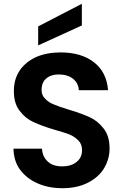

<svg xmlns="http://www.w3.org/2000/svg" viewBox="-20 -984 649 1011"><path d="M310 7C310 7 310 7 310 7C361 7 406 -3 443 -22C480 -41 509 -66 528 -98C547 -130 557 -165 557 -202C557 -202 557 -202 557 -202C557 -245 547 -280 526 -307C505 -334 481 -354 452 -367C423 -380 386 -394 341 -407C341 -407 341 -407 341 -407C308 -417 282 -426 264 -434C245 -441 230 -451 218 -464C205 -476 199 -491 199 -510C199 -510 199 -510 199 -510C199 -537 207 -557 224 -571C240 -585 262 -592 289 -592C289 -592 289 -592 289 -592C320 -592 346 -584 365 -569C384 -553 394 -533 395 -509C395 -509 549 -509 549 -509C549 -509 549 -509 549 -509C544 -572 520 -621 475 -656C430 -691 371 -708 299 -708C299 -708 299 -708 299 -708C251 -708 208 -700 171 -684C134 -667 105 -644 84 -613C63 -582 53 -546 53 -505C53 -505 53 -505 53 -505C53 -461 63 -426 84 -400C104 -373 128 -354 157 -341C185 -328 222 -314 267 -301C267 -301 267 -301 267 -301C300 -292 327 -283 346 -276C365 -268 380 -257 393 -244C406 -231 412 -214 412 -193C412 -193 412 -193 412 -193C412 -168 403 -147 384 -132C365 -116 340 -108 307 -108C307 -108 307 -108 307 -108C275 -108 250 -116 232 -133C213 -150 203 -172 201 -201C201 -201 51 -201 51 -201C51 -201 51 -201 51 -201C52 -158 63 -121 86 -90C109 -59 140 -35 179 -18C218 -1 261 7 310 7ZM411 -964C411 -964 181 -845 181 -845C181 -845 181 -745 181 -745C181 -745 411 -850 411 -850C411 -850 411 -964 411 -964Z"/></svg>

Font: Girnar Poppins
Style: SemiBold
Weight: 500
Designer: Ninad Kale (Devanagari), Jonny Pinhorn (Latin)
Foundry: Indian Type Foundry
Version: ""